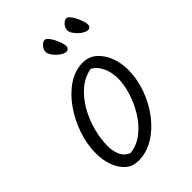

<svg xmlns="http://www.w3.org/2000/svg" viewBox="-201 -782 854 854"><g transform="rotate(-45 226.0 -355.0)"><path d="M290 -604Q290 -598 285 -592.5Q280 -587 274 -587Q261 -587 245 -598Q229 -609 217.5 -624.5Q206 -640 206 -652Q206 -662 211 -671Q216 -680 224.5 -686.5Q233 -693 241 -693Q248 -693 256.5 -683.5Q265 -674 272.5 -659Q280 -644 285 -629.5Q290 -615 290 -604ZM426 -604Q426 -598 421 -592.5Q416 -587 410 -587Q397 -587 381 -598Q365 -609 353.5 -624.5Q342 -640 342 -652Q342 -662 347 -671Q352 -680 360.5 -686.5Q369 -693 377 -693Q384 -693 392.5 -683.5Q401 -674 408.5 -659Q416 -644 421 -629.5Q426 -615 426 -604ZM410 -337Q410 -280 390 -223.5Q370 -167 334.5 -120Q299 -73 253 -45Q207 -17 155 -17Q121 -17 96.5 -38Q72 -59 58.5 -95Q45 -131 45 -175Q45 -231 64.5 -288.5Q84 -346 118 -394.5Q152 -443 196 -472.5Q240 -502 289 -502Q327 -502 354 -478.5Q381 -455 395.5 -417Q410 -379 410 -337ZM294 -457Q250 -449 215 -419Q180 -389 155.5 -346Q131 -303 118 -254.5Q105 -206 105 -160Q105 -130 116 -104Q127 -78 156 -67Q200 -72 236 -100.5Q272 -129 297.5 -170.5Q323 -212 337 -257.5Q351 -303 351 -341Q351 -379 336 -411.5Q321 -444 294 -457Z"/></g></svg>

Font: Kalam Variable Light
Style: Regular
Weight: 300
Designer: Lipi Raval, Jonny Pinhorn
Foundry: Indian Type Foundry
Version: Version 3.000